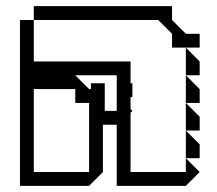

<svg xmlns="http://www.w3.org/2000/svg" viewBox="-20 -605 708 625"><path d="M90 -540V-585H540V-540L585 -495H630V-450H540V-495L495 -540ZM585 -360V-450L630 -405V-360ZM585 -270V-360L630 -315V-270ZM585 -180V-270L630 -225V-180ZM585 -90V-180L630 -135V-90ZM90 -45H270V-270H225V-315H90ZM45 0V-540H90V-405H405V-45H585V-90L630 -45L585 0H360V-360H225L270 -315H315V-45L270 0ZM366 -289V-334H411V-289ZM276 -199V-334H321V-244H366V-289L411 -244L366 -199Z"/></svg>

Font: Rubik Iso
Style: Regular
Weight: 400
Designer: Hubert and Fischer, NaN
Foundry: Hubert and Fischer, NaN
Version: Version 2.200